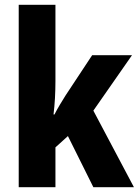

<svg xmlns="http://www.w3.org/2000/svg" viewBox="-20 -780 578 800"><path d="M211 -442Q211 -407 209 -371Q207 -335 203 -303H207Q217 -323 230 -344.5Q243 -366 253 -382L364 -550H530L369 -319L538 0H369L263 -213L211 -166V0H58V-760H211Z"/></svg>

Font: Noto Sans Lao UI Cond ExtBd
Style: Regular
Weight: 800
Width: 3
Designer: Monotype Design Team
Foundry: Monotype Imaging Inc.
Version: Version 2.000; ttfautohint (v1.8.4.7-5d5b)